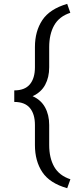

<svg xmlns="http://www.w3.org/2000/svg" viewBox="-20 -846 415 1003"><path d="M162.5 -88.3V-193Q162.5 -250.3 136.1 -281.9Q109.7 -313.5 54.5 -313.5V-373.8Q109.7 -373.8 136.1 -405.6Q162.5 -437.5 162.5 -494.5V-600Q162.5 -682.8 201.1 -740.9Q239.7 -799 331 -825.8L347.3 -779.2Q289 -760 263 -713.6Q237 -667.3 237 -600V-494.5Q237 -442 215.9 -402.9Q194.8 -363.8 150.3 -343.5Q194 -324.3 215.5 -285Q237 -245.8 237 -193V-88.3Q237 -21 263.1 25.1Q289.3 71.2 347.8 90.5L331 137.2Q239.7 111.2 201.1 53.2Q162.5 -4.8 162.5 -88.3Z"/></svg>

Font: FreesentationVF
Style: Regular
Weight: 400
Designer: glyphs from Roboto by Christian Robertson / Hangul glyphs from Noto Sans CJK(Source Han Sans) by Jang Soo-young and Kang
Foundry: PT&
Version: Version 2.001;Glyphs 3.3.1 (3343)